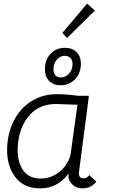

<svg xmlns="http://www.w3.org/2000/svg" viewBox="-20 -1026 628 1056"><path d="M19 -201Q19 -225 22 -249Q32 -325 68.5 -384Q105 -443 163 -475.5Q221 -508 293 -508Q347 -508 410 -499H469L415 -84Q414 -80 414 -74Q414 -45 439 -45Q458 -45 471 -63L510 -27Q492 -6 473.5 2Q455 10 433 10Q398 10 375 -14.5Q352 -39 357 -72Q328 -31 288 -10.5Q248 10 201 10Q113 10 66 -49.5Q19 -109 19 -201ZM347 -127Q367 -156 370 -190L406 -450L342 -452L288 -454Q199 -454 145.5 -396Q92 -338 80 -245Q77 -223 77 -201Q77 -132 108.5 -88Q140 -44 204 -44Q249 -44 287.5 -67Q326 -90 347 -127ZM227 -644Q227 -697 258 -730Q289 -763 337 -763Q378 -763 401.5 -739Q425 -715 425 -675Q425 -664 424 -658Q417 -611 386.5 -584Q356 -557 313 -557Q273 -557 250 -581Q227 -605 227 -644ZM379 -674Q379 -695 367.5 -707Q356 -719 336 -719Q310 -719 292 -697.5Q274 -676 274 -644Q274 -623 285 -611.5Q296 -600 314 -600Q341 -600 360 -621.5Q379 -643 379 -674ZM323 -845 459 -1006 502 -968 349 -817Z"/></svg>

Font: Bellota
Style: Italic
Weight: 400
Italic angle: -7.5°
Designer: Kemie Guaida
Foundry: Kemie Guaida
Version: Version 4.001